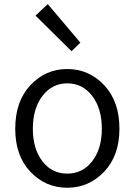

<svg xmlns="http://www.w3.org/2000/svg" viewBox="-20 -883 642 916"><path d="M52.7 -268.6Q52.7 -399.4 125 -476.6Q197.3 -553.7 300.8 -553.7Q404.3 -553.7 477.1 -476.6Q549.8 -399.4 549.8 -268.6Q549.8 -140.6 477.1 -64Q404.3 12.7 300.8 12.7Q197.3 12.7 125 -63.5Q52.7 -139.6 52.7 -268.6ZM465.8 -268.6Q465.8 -365.2 419.9 -425.3Q374 -485.4 300.8 -485.4Q228.5 -485.4 182.6 -425.3Q136.7 -365.2 136.7 -268.6Q136.7 -172.9 182.1 -113.8Q227.5 -54.7 300.8 -54.7Q374 -54.7 419.9 -113.8Q465.8 -172.9 465.8 -268.6ZM321.3 -638.7 149.4 -808.6 208 -863.3 363.3 -679.7Z"/></svg>

Font: Gen Shin Gothic Normal
Style: Regular
Weight: 300
Designer: [Source Han Sans]
Ryoko NISHIZUKA  (kana & ideographs); Paul D. Hunt (Latin, Greek & Cyrillic); Wenlong ZHANG  (bopomofo
Version: Version 1.002.20150607